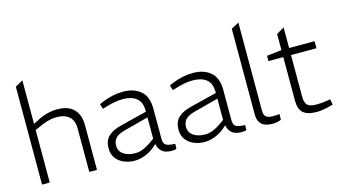

<svg xmlns="http://www.w3.org/2000/svg" viewBox="-86 -1080 2482 1398"><g transform="rotate(-15 1155.5 -381.5)"><path d="M85 0V-738L143 -770V-442L182 -462Q220 -482 258 -491.5Q296 -501 333 -501Q391 -501 427.5 -480.5Q464 -460 481.5 -424Q499 -388 499 -338V0H441V-327Q441 -387 408 -417Q375 -447 312 -447Q282 -447 254.5 -439.5Q227 -432 198 -420L143 -396V0Z M783 7Q743 7 706 -7.5Q669 -22 645 -52.5Q621 -83 621 -128Q621 -189 656.5 -221Q692 -253 757 -268L953 -317V-322Q953 -390 915.5 -419.5Q878 -449 814 -449Q778 -449 744 -442Q710 -435 683 -426L656 -418L644 -456L668 -467Q708 -484 748.5 -492.5Q789 -501 830 -501Q910 -501 960.5 -458.5Q1011 -416 1011 -324V-98Q1011 -64 1027.5 -51Q1044 -38 1099 -36L1097 3Q1092 4 1082 5.5Q1072 7 1060 7Q1012 7 987.5 -15.5Q963 -38 958 -72L935 -52Q901 -23 860 -8Q819 7 783 7ZM802 -45Q831 -45 860.5 -57Q890 -69 920 -90L953 -114V-274L767 -225Q717 -211 698 -189Q679 -167 679 -134Q679 -92 713 -68.5Q747 -45 802 -45Z M1310 7Q1270 7 1233 -7.5Q1196 -22 1172 -52.5Q1148 -83 1148 -128Q1148 -189 1183.5 -221Q1219 -253 1284 -268L1480 -317V-322Q1480 -390 1442.5 -419.5Q1405 -449 1341 -449Q1305 -449 1271 -442Q1237 -435 1210 -426L1183 -418L1171 -456L1195 -467Q1235 -484 1275.5 -492.5Q1316 -501 1357 -501Q1437 -501 1487.5 -458.5Q1538 -416 1538 -324V-98Q1538 -64 1554.5 -51Q1571 -38 1626 -36L1624 3Q1619 4 1609 5.5Q1599 7 1587 7Q1539 7 1514.5 -15.5Q1490 -38 1485 -72L1462 -52Q1428 -23 1387 -8Q1346 7 1310 7ZM1329 -45Q1358 -45 1387.5 -57Q1417 -69 1447 -90L1480 -114V-274L1294 -225Q1244 -211 1225 -189Q1206 -167 1206 -134Q1206 -92 1240 -68.5Q1274 -45 1329 -45Z M1825 7Q1766 7 1739.5 -18Q1713 -43 1713 -91V-738L1771 -770V-106Q1771 -74 1786 -60Q1801 -46 1838 -46Q1849 -46 1861 -46.5Q1873 -47 1888 -49L1887 -6Q1871 1 1855 4Q1839 7 1825 7Z M2155 7Q2086 7 2054 -21Q2022 -49 2022 -111V-442H1910V-482L2022 -495V-616L2080 -650V-495H2272V-442H2080V-128Q2080 -83 2098.5 -64.5Q2117 -46 2168 -46Q2186 -46 2204.5 -47.5Q2223 -49 2243 -52L2272 -57L2280 -15L2254 -8Q2232 -2 2204.5 2.5Q2177 7 2155 7Z"/></g></svg>

Font: REM ExtraLight
Style: Regular
Weight: 250
Designer: Octavio Pardo
Foundry: Ashler Design
Version: Version 1.005;gftools[0.9.28]